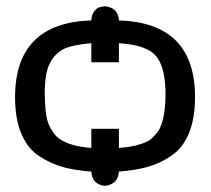

<svg xmlns="http://www.w3.org/2000/svg" viewBox="-20 -549 682 622"><path d="M28.8 -233.9Q28.8 -475.1 275.9 -482.9V-483.9Q276.9 -502 285.4 -512.5Q293.9 -522.9 300.5 -524.9Q307.1 -526.9 319.8 -528.8Q362.8 -523.9 365.2 -483.9V-482.9Q612.3 -475.1 611.8 -233.9Q611.8 -165 591.8 -116.9Q571.8 -68.8 534.4 -43.9Q497.1 -19 457.5 -8.1Q418 2.9 365.2 6.8Q362.3 47.9 319.8 53.2Q277.8 48.3 275.9 6.8Q222.7 2.9 184.3 -7.6Q146 -18.1 107.9 -42.5Q69.8 -66.9 49.3 -115.5Q28.8 -164.1 28.8 -233.9ZM125 -245.1Q126 -184.1 133.5 -158.4Q141.1 -132.8 161.1 -108.9Q194.3 -75.7 275.9 -69.8V-131.8H365.2V-69.8Q406.2 -72.8 432.6 -81.3Q459 -89.8 468.5 -97.9Q478 -106 491.2 -122.1Q516.1 -158.2 516.1 -245.1Q516.1 -319.3 492.7 -357.7Q469.2 -396 397 -405.8L365.2 -409.2V-347.2H275.9V-409.2Q210.9 -403.3 184.1 -389.2Q141.1 -365.2 129.9 -309.1Q125 -283.2 125 -245.1Z"/></svg>

Font: CMU Bright
Style: SemiBold
Weight: 600
Version: Version 0.7.0